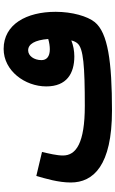

<svg xmlns="http://www.w3.org/2000/svg" viewBox="195 -824 650 1081"><g transform="rotate(-90 520.5 -284.0)"><path d="M438 21C713 21 876 -2 936 -76C969 -117 994 -203 994 -296C994 -460 924 -589 785 -589C662 -589 574 -469 574 -349C574 -234 647 -191 743 -191C774 -191 806 -197 833 -208C829 -192 823 -181 816 -173C788 -140 688 -132 464 -132C255 -132 185 -181 185 -255C185 -290 196 -334 205 -373L70 -405C55 -354 33 -281 33 -211C33 -84 128 21 438 21ZM722 -376C722 -418 746 -451 777 -451C812 -451 835 -414 841 -338C821 -332 800 -329 783 -329C742 -329 722 -347 722 -376Z"/></g></svg>

Font: Noto Sans Arabic ExtBd
Style: Regular
Weight: 800
Designer: Monotype Design Team, Nadine Chahine, Nizar Qandah and Khaled Hosny
Foundry: Monotype Imaging Inc.
Version: Version 2.012